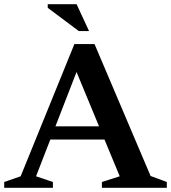

<svg xmlns="http://www.w3.org/2000/svg" viewBox="-27 -891 812 911"><path d="M180.5 -229V-291.5H522V-229ZM687.5 -56 764.5 -27.5V0H456.5V-27.5L541 -54.5L323.5 -580H348L144 -54.5L224 -27.5V0H-7V-27.5L71 -54.5L326 -682H421.5ZM395.5 -743.5H347L199.5 -854V-871H336.5Z"/></svg>

Font: Newsreader 16pt 16pt SemiBold
Style: Regular
Weight: 600
Version: Version 1.003